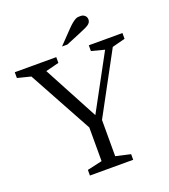

<svg xmlns="http://www.w3.org/2000/svg" viewBox="-162 -1012 992 1126"><g transform="rotate(-20 334.0 -449.0)"><path d="M540 -663 355 -322 173 -663 256 -684V-720H-3V-684L80 -663L297 -266V-56L204 -35V0H474V-35L382 -56V-282L588 -663L669 -684V-720H459V-684ZM385 -846 309 -767H342L422 -800Q445 -810 461.5 -817Q478 -824 488.5 -830.5Q499 -837 504 -845Q509 -853 509 -864Q509 -869 507 -875Q505 -881 500.5 -886Q496 -891 489 -894.5Q482 -898 472 -898Q464 -898 456.5 -897.5Q449 -897 439.5 -892Q430 -887 417 -876.5Q404 -866 385 -846Z"/></g></svg>

Font: GradeGX
Style: Regular
Weight: 100
Width: 1
Designer: Adam Twardoch
Foundry: Adam Twardoch
Version: Version 2.002; DEVELOPMENT